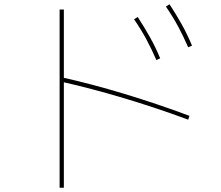

<svg xmlns="http://www.w3.org/2000/svg" viewBox="-20 -825 1040 905"><path d="M717 -542Q695 -593 670 -639.5Q645 -686 612 -734L629 -745Q661 -696 687 -649.5Q713 -603 735 -550ZM867 -602Q845 -653 820 -699.5Q795 -746 762 -794L779 -805Q811 -756 837 -709.5Q863 -663 885 -610ZM867 -261Q716 -317 561.5 -363Q407 -409 269 -440L273 -460Q413 -429 568 -382Q723 -335 873 -279ZM261 60V-780H281V60Z"/></svg>

Font: M PLUS 2 Thin Thin
Style: Regular
Weight: 250
Version: Version 1.001